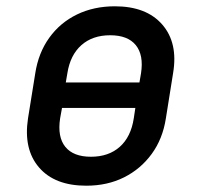

<svg xmlns="http://www.w3.org/2000/svg" viewBox="-20 -580 640 610"><path d="M254 10Q154 10 104 -48Q54 -106 69 -204L92 -347Q102 -412 136.5 -460Q171 -508 224.5 -534Q278 -560 345 -560Q445 -560 495.5 -502Q546 -444 530 -348L507 -204Q497 -139 462 -91Q427 -43 374 -16.5Q321 10 254 10ZM189 -318H423L428 -347Q437 -405 411.5 -436.5Q386 -468 330 -468Q274 -468 238.5 -436.5Q203 -405 194 -347ZM269 -82Q325 -82 360.5 -113.5Q396 -145 405 -204L410 -237H177L171 -204Q162 -145 187.5 -113.5Q213 -82 269 -82Z"/></svg>

Font: JetBrains Mono NL SemiBold
Style: Italic
Weight: 600
Italic angle: -9°
Monospace: yes
Designer: Philipp Nurullin, Konstantin Bulenkov
Foundry: JetBrains
Version: Version 2.305; ttfautohint (v1.8.4.7-5d5b)